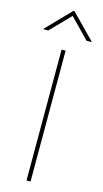

<svg xmlns="http://www.w3.org/2000/svg" viewBox="-151 -988 551 1031"><g transform="rotate(15 124.5 -472.5)"><path d="M135.7 -727.5H113.3V0H135.7ZM17.6 -808.1 124 -917.5 230.5 -808.1H257.8V-811L127 -944.8H121.1L-8.8 -811V-808.1Z"/></g></svg>

Font: Raveo Thin
Style: Regular
Weight: 100
Designer: Jakub Foglar, Rasmus Andersson (Inter)
Foundry: Jakubfoglar.com
Version: Version 1.100;Glyphs 3.2.3 (3260)